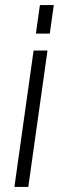

<svg xmlns="http://www.w3.org/2000/svg" viewBox="-20 -740 245 760"><path d="M37 0 113 -540H168L92 0ZM122 -607 138 -720H193L177 -607Z"/></svg>

Font: Mohave Light
Style: Italic
Weight: 300
Italic angle: -8°
Designer: Gumpita Rahayu
Foundry: Tokotype
Version: Version 2.003